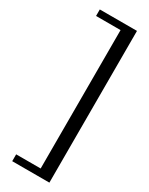

<svg xmlns="http://www.w3.org/2000/svg" viewBox="-227 -720 747 961"><g transform="rotate(30 146.5 -239.5)"><path d="M253.9 199.2H39.1V159.7H180.7V-640.1H39.1V-677.7H253.9Z"/></g></svg>

Font: BabelStone Englisc
Style: Regular
Weight: 400
Designer: Andrew West
Foundry: BabelStone
Version: Version 1.000 June 24, 2023